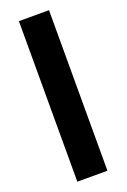

<svg xmlns="http://www.w3.org/2000/svg" viewBox="-161 -802 629 953"><g transform="rotate(-20 153.0 -326.0)"><path d="M73 -750H232V98H73Z"/></g></svg>

Font: Unbounded SemiBold
Style: Regular
Weight: 600
Designer: Luke Prowse, Jean-Baptiste Morizot, Fátima Lázaro, Florian Runge
Foundry: NaN
Version: Version 1.700